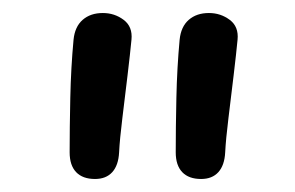

<svg xmlns="http://www.w3.org/2000/svg" viewBox="-20 -805 453 295"><path d="M93 -744Q95 -764 107 -774.5Q119 -785 138 -785Q156 -785 170 -774.5Q184 -764 182 -744Q180 -723 176 -689.5Q172 -656 168 -623.5Q164 -591 163 -571Q162 -551 152.5 -540.5Q143 -530 126 -530Q107 -530 97 -540.5Q87 -551 87 -571Q87 -608 88 -654.5Q89 -701 93 -744ZM256 -744Q258 -764 270 -774.5Q282 -785 301 -785Q319 -785 333 -774.5Q347 -764 345 -744Q343 -723 339 -689.5Q335 -656 331 -623.5Q327 -591 326 -571Q325 -551 315.5 -540.5Q306 -530 289 -530Q270 -530 260 -540.5Q250 -551 250 -571Q250 -608 251 -654.5Q252 -701 256 -744Z"/></svg>

Font: Playpen Sans
Style: Regular
Weight: 400
Designer: Laura Meseguer, Veronika Burian, José Scaglione, Kostas Bartsokas, Vera Evstafieva, Tom Grace, Yorlmar Campos
Foundry: TypeTogether
Version: Version 2.000